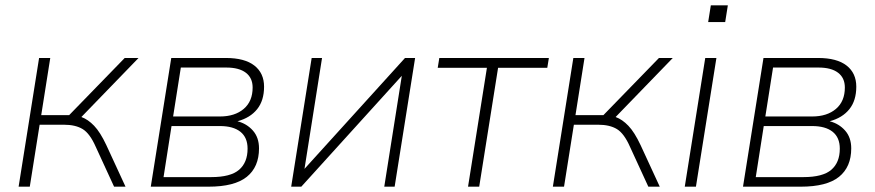

<svg xmlns="http://www.w3.org/2000/svg" viewBox="-20 -702 3292 722"><path d="M50 0 127 -484H169L135 -269H240L449 -484H501L286 -262Q311 -253 334 -229Q357 -205 380 -156L452 0H409L340 -150Q318 -200 291 -216.5Q264 -233 220 -233H129L92 0Z M547 0 624 -484H829Q900 -484 936.5 -455.5Q973 -427 973 -376Q973 -324 947 -291.5Q921 -259 873 -246Q908 -237 931 -211Q954 -185 954 -144Q954 -74 908 -37Q862 0 764 0ZM631 -264H807Q863 -264 896.5 -292.5Q930 -321 930 -373Q930 -409 904.5 -428.5Q879 -448 831 -448H660ZM595 -36H774Q847 -36 879 -63.5Q911 -91 911 -143Q911 -185 884 -206.5Q857 -228 807 -228H625Z M1075 0 1152 -484H1191L1125 -67L1503 -484H1541L1464 0H1425L1491 -417L1113 0Z M1740 0 1811 -447H1626L1632 -484H2044L2038 -447H1853L1782 0Z M2059 0 2136 -484H2178L2144 -269H2249L2458 -484H2510L2295 -262Q2320 -253 2343 -229Q2366 -205 2389 -156L2461 0H2418L2349 -150Q2327 -200 2300 -216.5Q2273 -233 2229 -233H2138L2101 0Z M2643 -619 2653 -682H2717L2707 -619ZM2555 0 2632 -484H2674L2597 0Z M2774 0 2851 -484H3056Q3127 -484 3163.5 -455.5Q3200 -427 3200 -376Q3200 -324 3174 -291.5Q3148 -259 3100 -246Q3135 -237 3158 -211Q3181 -185 3181 -144Q3181 -74 3135 -37Q3089 0 2991 0ZM2858 -264H3034Q3090 -264 3123.5 -292.5Q3157 -321 3157 -373Q3157 -409 3131.5 -428.5Q3106 -448 3058 -448H2887ZM2822 -36H3001Q3074 -36 3106 -63.5Q3138 -91 3138 -143Q3138 -185 3111 -206.5Q3084 -228 3034 -228H2852Z"/></svg>

Font: Nunito Sans ExtraLight
Style: Italic
Weight: 200
Italic angle: -9°
Designer: Vernon Adams
Foundry: Vernon Adams
Version: Version 3.006; ttfautohint (v1.8.3)